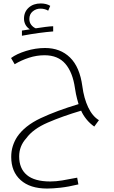

<svg xmlns="http://www.w3.org/2000/svg" viewBox="-20 -766 658 1112"><path d="M253 326Q154 326 99.5 277Q45 228 45 143Q45 109 54 80.5Q63 52 79 27Q123 -38 215.5 -81.5Q308 -125 435 -163Q433 -170 426.5 -193.5Q420 -217 414 -256Q401 -347 358.5 -396.5Q316 -446 238 -446Q192 -446 147.5 -431.5Q103 -417 65 -394L44 -430Q76 -454 131 -471Q186 -488 241 -488Q329 -488 385.5 -433Q442 -378 457 -266Q466 -197 490.5 -145Q515 -93 553 -70L526 -33Q500 -51 480 -76Q460 -101 450 -125Q342 -93 256.5 -56Q171 -19 132 35Q91 80 91 140Q91 210 135.5 247.5Q180 285 271 285Q304 285 340 279Q376 273 427 263L434 302Q376 316 330.5 321Q285 326 253 326ZM107 -589 153 -596Q135 -608 127 -624Q119 -640 119 -658Q119 -697 146 -721.5Q173 -746 216 -746Q249 -746 271 -732L259 -704Q252 -709 240 -712.5Q228 -716 214 -716Q189 -716 169.5 -700Q150 -684 150 -656Q150 -636 161 -622Q172 -608 187 -602Q211 -606 242.5 -610Q274 -614 288 -614V-584Q250 -581 205.5 -575Q161 -569 107 -559Z"/></svg>

Font: Noto Kufi Arabic ExtraLight
Style: Regular
Weight: 200
Designer: Monotype Design Team, David Williams, Khaled Hosny
Foundry: Google LLC
Version: Version 2.109; ttfautohint (v1.8.4.7-5d5b)